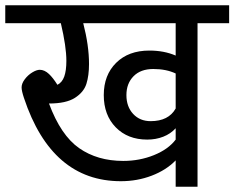

<svg xmlns="http://www.w3.org/2000/svg" viewBox="-40 -709 890 729"><path d="M830 -621H710V0H627V-100Q591 -63 536 -42Q481 -21 419 -21Q156 -21 51 -337Q42 -364 42 -377Q42 -392 54 -408Q66 -424 82.5 -434Q99 -444 111 -444Q129 -444 146 -428Q161 -414 178 -387Q196 -396 204 -418.5Q212 -441 212 -478Q212 -532 191 -621H-20V-689H830ZM627 -621H276Q298 -536 298 -466Q298 -422 288 -390.5Q278 -359 244.5 -337.5Q211 -316 146 -316Q191 -195 260.5 -146.5Q330 -98 428 -98Q490 -98 544.5 -120Q599 -142 627 -179V-222Q608 -201 580 -190Q552 -179 519 -179Q445 -179 399.5 -225.5Q354 -272 354 -348Q354 -424 401 -470.5Q448 -517 527 -517Q583 -517 627 -498ZM627 -430Q591 -447 542 -447Q494 -447 467 -419.5Q440 -392 440 -348Q440 -304 465.5 -276.5Q491 -249 532 -249Q600 -249 627 -297Z"/></svg>

Font: Fira GO
Style: Regular
Weight: 400
Designer: Carrois Corporate
Foundry: Carrois Corporate GbR
Version: Version 0.300